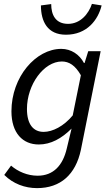

<svg xmlns="http://www.w3.org/2000/svg" viewBox="-20 -750 571 990"><path d="M171 220C292 220 370 150 397 23L499 -486H435L416 -425H413C390 -469 347 -498 296 -498C165 -498 39 -354 39 -176C39 -63 98 -5 180 -5C242 -5 298 -36 349 -87L324 17C304 102 256 156 174 156C122 156 73 135 37 104L2 152C48 198 109 220 171 220ZM205 -70C152 -70 119 -109 119 -188C119 -314 206 -433 299 -433C336 -433 368 -413 397 -362L355 -155C309 -99 251 -70 205 -70ZM320 -571C429 -571 486 -648 504 -722L454 -730C437 -679 395 -627 331 -627C266 -627 244 -674 244 -729L191 -722C191 -639 225 -571 320 -571Z"/></svg>

Font: Source Sans Pro
Style: Italic
Weight: 400
Italic angle: -11°
Designer: Paul D. Hunt
Foundry: Adobe Systems Incorporated
Version: Version 3.006;hotconv 1.0.111;makeotfexe 2.5.65597